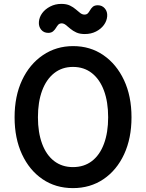

<svg xmlns="http://www.w3.org/2000/svg" viewBox="-20 -952 750 987"><path d="M355 15Q266 15 198.5 -31Q131 -77 93 -159Q55 -241 55 -349Q55 -458 93.5 -540Q132 -622 200.5 -668.5Q269 -715 356 -715Q444 -715 511.5 -668.5Q579 -622 617.5 -540Q656 -458 656 -349Q656 -241 618 -159Q580 -77 512 -31Q444 15 355 15ZM355 -93Q412 -93 452.5 -124Q493 -155 514.5 -213Q536 -271 536 -349Q536 -428 514.5 -486Q493 -544 452.5 -576Q412 -608 355 -608Q299 -608 258.5 -576Q218 -544 196.5 -486Q175 -428 175 -349Q175 -271 196.5 -213Q218 -155 258.5 -124Q299 -93 355 -93ZM228 -783Q205 -783 191.5 -799.5Q178 -816 180 -840Q182 -864 197 -884.5Q212 -905 238 -918.5Q264 -932 295 -932Q322 -932 339.5 -923.5Q357 -915 369.5 -904Q382 -893 392.5 -885Q403 -877 414 -877Q425 -877 431 -883Q437 -889 442 -898Q448 -909 457 -917Q466 -925 483 -925Q505 -925 519 -908.5Q533 -892 531 -868Q529 -844 514 -823.5Q499 -803 473.5 -790Q448 -777 416 -777Q390 -777 372.5 -785Q355 -793 342 -804Q329 -815 318.5 -823.5Q308 -832 296 -832Q285 -831 279.5 -825Q274 -819 268 -809Q263 -800 253.5 -791.5Q244 -783 228 -783Z"/></svg>

Font: National Park SemiBold
Style: Regular
Weight: 600
Designer: Andrea Herstowski, Ben Hoepner
Version: Version 1.009